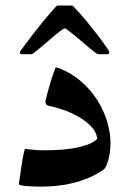

<svg xmlns="http://www.w3.org/2000/svg" viewBox="-20 -675 468 700"><path d="M382.8 -153.8Q382.8 -136.2 380.6 -120.4Q378.4 -104.5 374.8 -91.3Q371.1 -78.1 366.5 -68.6Q361.8 -59.1 356.4 -55.7Q330.6 -38.1 302.5 -26.4Q274.4 -14.6 245.8 -7.6Q217.3 -0.5 188.2 2.4Q159.2 5.4 132.3 5.4Q117.7 5.4 102.8 4.9Q87.9 4.4 75.9 3.4Q64 2.4 56.4 0.5Q48.8 -1.5 48.8 -3.9Q48.8 -5.4 50.3 -15.1Q51.8 -24.9 54 -39.3Q56.2 -53.7 58.3 -70.1Q60.5 -86.4 63.2 -100.3Q65.9 -114.3 68.1 -123.3Q70.3 -132.3 71.8 -132.3Q75.2 -132.3 95 -129.6Q114.7 -127 140.6 -127Q220.7 -127 270.5 -139.2Q320.3 -151.4 334.5 -169.4Q331.1 -195.3 310.8 -215.6Q290.5 -235.8 263.4 -251Q236.3 -266.1 207 -275.9Q177.7 -285.6 155.8 -289.6Q145.5 -293.5 145.5 -303.7Q145.5 -307.1 148.2 -317.9Q150.9 -328.6 154.8 -342.5Q158.7 -356.4 163.1 -371.8Q167.5 -387.2 172.1 -399.9Q176.8 -412.6 179.7 -420.9Q182.6 -429.2 183.6 -429.2Q185.1 -429.2 189.5 -428Q193.8 -426.8 195.3 -426.3Q241.7 -408.2 276.9 -377.2Q312 -346.2 335.4 -308.8Q358.9 -271.5 370.8 -231Q382.8 -190.4 382.8 -153.8ZM371.6 -477.5H338.4Q335 -477.5 325.7 -484.6Q316.4 -491.7 303.7 -502.2Q291 -512.7 276.9 -524.9Q262.7 -537.1 250.2 -547.4Q237.8 -557.6 228 -564.7Q218.3 -571.8 215.8 -571.8Q213.4 -571.8 203.6 -564.7Q193.8 -557.6 181.4 -547.4Q168.9 -537.1 155 -524.9Q141.1 -512.7 128.4 -502.2Q115.7 -491.7 106.7 -484.6Q97.7 -477.5 95.7 -477.5H58.6Q54.7 -477.5 53.5 -480Q52.2 -482.4 52.2 -484.9Q52.2 -486.3 58.3 -494.6Q64.5 -502.9 74.5 -516.1Q84.5 -529.3 96.9 -545.7Q109.4 -562 122.6 -578.6Q135.7 -595.2 148.4 -610.4Q161.1 -625.5 170.9 -636.2Q177.2 -643.6 182.1 -649.2Q187 -654.8 191.9 -654.8H240.7Q246.1 -654.8 250.2 -649.2Q254.4 -643.6 260.7 -637.7Q275.4 -622.1 295.7 -597.7Q315.9 -573.2 334.2 -549.3Q352.5 -525.4 365.5 -506.8Q378.4 -488.3 378.4 -484.9Q378.4 -481.4 377.7 -479.5Q377 -477.5 371.6 -477.5Z"/></svg>

Font: Accordance
Style: Bold-Italic
Weight: 700
Italic angle: -11°
Version: Version 1.2 (build January 31, 2020) Miklal Software Solutio